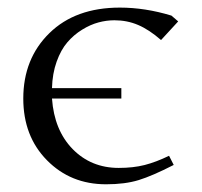

<svg xmlns="http://www.w3.org/2000/svg" viewBox="-20 -476 529 503"><path d="M41 -217.8Q41 -322.3 109.4 -389.2Q177.7 -456.1 293.9 -456.1Q360.4 -456.1 429.2 -435.1L446.8 -419.9L401.9 -371.1Q370.6 -398.4 341.8 -410.6Q313 -422.9 279.8 -422.9Q258.8 -422.9 237.8 -417.2Q216.8 -411.6 195.1 -398.2Q173.3 -384.8 156.5 -365.2Q139.6 -345.7 128.4 -314.5Q117.2 -283.2 116.2 -245.1H297.9V-217.8H116.2Q122.1 -134.8 170.4 -85.4Q218.8 -36.1 291 -36.1Q329.1 -36.1 358.9 -43.7Q388.7 -51.3 422.9 -67.9L435.1 -43.9Q378.9 -15.1 343.3 -4.2Q307.6 6.8 257.8 6.8Q165 6.8 103 -56.2Q41 -119.1 41 -217.8Z"/></svg>

Font: Dehuti Alt
Style: Book
Weight: 400
Version: Version 1.2